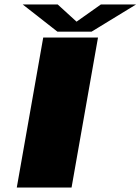

<svg xmlns="http://www.w3.org/2000/svg" viewBox="-20 -844 632 864"><path d="M55.5 0 174.5 -675H421L302 0ZM238.5 -701.5 82 -824H239.5L324.5 -746.5L434 -824H592.5L392 -701.5Z"/></svg>

Font: Anybody UltraExpanded ExtraBold
Style: Italic
Weight: 800
Width: 9
Italic angle: -10°
Designer: Tyler Finck
Foundry: Etcetera Type Company
Version: Version 1.010; ttfautohint (v1.8.3) -l 8 -r 50 -G 200 -x 14 